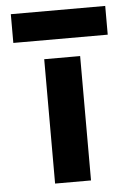

<svg xmlns="http://www.w3.org/2000/svg" viewBox="-51 -723 530 772"><g transform="rotate(-5 214.0 -337.0)"><path d="M403 -684H22V-568H403ZM285 10V-492H140V10Z"/></g></svg>

Font: Bluebird
Style: SfBd
Weight: 700
Designer: Jasper
Foundry: Cannot Into Space Fonts
Version: Version 0.98